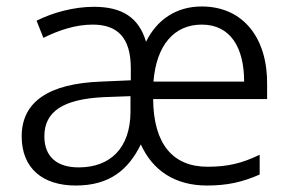

<svg xmlns="http://www.w3.org/2000/svg" viewBox="-20 -563 899 593"><path d="M603 -543C523 -543 464 -501 431 -434C409 -509 357 -542 270 -542C208 -542 142 -524 93 -499L114 -446C162 -470 214 -487 266 -487C340 -487 384 -450 384 -352V-315L292 -311C131 -305 47 -249 47 -142C47 -42 113 10 214 10C320 10 377 -40 415 -117C451 -37 520 10 619 10C683 10 730 -1 782 -24V-85C728 -59 684 -48 621 -48C514 -48 454 -118 453 -257H805V-301C807 -443 733 -543 603 -543ZM603 -487C692 -487 734 -416 734 -311H454C463 -425 519 -487 603 -487ZM301 -263 383 -266V-216C382 -106 321 -46 223 -46C157 -46 117 -78 117 -142C117 -218 174 -257 301 -263Z"/></svg>

Font: Noto Kufi Arabic Light
Style: Regular
Weight: 300
Designer: Monotype Design Team, David Williams, Khaled Hosny
Foundry: Google LLC
Version: Version 2.109